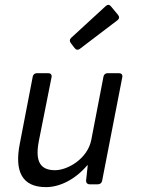

<svg xmlns="http://www.w3.org/2000/svg" viewBox="-20 -766 584 798"><path d="M470.7 -704.1 441.4 -739.3C435.5 -747.1 427.7 -748 419.9 -741.2L275.4 -608.4C268.6 -601.6 268.6 -594.7 274.4 -586.9L290 -566.4C295.9 -558.6 303.7 -556.6 312.5 -563.5L467.8 -681.6C476.6 -688.5 476.6 -696.3 470.7 -704.1ZM410.2 -448.2 359.4 -184.6C343.8 -105.5 260.7 -58.6 209 -58.6C146.5 -58.6 125 -95.7 141.6 -180.7L194.3 -445.3C196.3 -456.1 190.4 -461.9 179.7 -461.9H133.8C125 -461.9 118.2 -457 116.2 -448.2L62.5 -169.9C39.1 -52.7 72.3 11.7 170.9 11.7C230.5 11.7 293.9 -21.5 342.8 -79.1H344.7L337.9 -16.6C336.9 -6.8 342.8 0 352.5 0H386.7C395.5 0 402.3 -4.9 404.3 -13.7L488.3 -445.3C490.2 -456.1 484.4 -461.9 473.6 -461.9H427.7C418.9 -461.9 412.1 -457 410.2 -448.2Z"/></svg>

Font: Ed Sans Neue
Style: Italic
Weight: 400
Italic angle: -11°
Designer: Stephen Hutchings
Version: Version 1.004;PS 001.004;hotconv 1.0.88;makeotf.lib2.5.64775